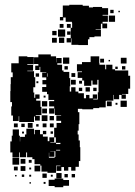

<svg xmlns="http://www.w3.org/2000/svg" viewBox="-20 -764 563 801"><path d="M60 -107H32V-128H23V-174H29V-198H33V-224H59V-198H63V-174H64V-193H84V-203H90V-227H122V-204H125V-222H147V-204H159V-218H173V-204H159V-194H179V-175H186V-191H206V-171H190V-169H213V-191H206V-231H232H216V-251H235V-260H215V-282H235V-284H209V-311H207V-290H185V-312H206V-320H185V-342H206V-347H182V-371H176V-381H156V-401H173V-412H157V-430H173V-441H156V-461H173V-463H148V-485H145V-472H127V-490H140V-497H122V-525H140V-537H192V-529H214V-504H215V-522H237V-500H219V-494H239V-470H245V-464H269V-438H273V-404H271V-382H307V-375H330V-354H339V-368H353V-354H367V-370H385V-352H369V-349H388V-379H391V-406V-431H369H386V-411H366V-428H361V-406H331V-428H323V-439H304V-463H322V-466H301V-496H322V-505H358V-529H394V-500H395V-494H419V-475H423V-494H449V-475H460V-470H485H515V-448H523V-394H515V-372H489V-370H505V-352H487V-368H477V-350H455V-368H453V-344H424V-343H421V-316H394V-313H369V-308H323V-310H305V-296H311V-246H308V-219H304V-203H308V-178H313V-150H315V-92H309V-68H295V-52H277V-67H265V-52H247V-67H236V-51H216V-71H232V-73H214V-43H178V-48H153V-73H148V-79H124V-100H115V-108H93V-128H89V-108H63V-128H60ZM58 -259H34V-282H27V-320H30V-338H23V-384H24V-413H25V-442H33V-462H27V-500H58V-529H94V-526H121V-496H94V-493H118V-469H94V-467H122V-442H127V-400H119V-378H103H123V-356H127V-370H145V-352H131V-344H149V-318H131H153V-284H129V-281H146V-261H126V-278H122V-255H90H60V-279H58ZM269 -498H243V-524H269ZM508 -499H484V-523H508ZM414 -503H398V-519H414ZM439 -508H433V-514H439ZM263 -474H249V-488H263ZM503 -474H489V-488H503ZM471 -476H461V-486H471ZM294 -443H278V-459H294ZM178 -444V-458H176V-444ZM143 -444H129V-458H143ZM296 -411H276V-431H296ZM322 -415H310V-427H322ZM140 -417H132V-425H140ZM295 -382H277V-400H295ZM355 -382H337V-400H355ZM383 -384H369V-398H383ZM323 -384H309V-398H323ZM170 -357H162V-365H170ZM509 -318H483V-344H509ZM177 -320H155V-342H177ZM446 -321H426V-341H446ZM470 -327H462V-335H470ZM176 -291H156V-311H176ZM178 -259H154V-283H178ZM205 -262H187V-280H205ZM116 -231H96V-251H116ZM204 -233H188V-249H204ZM174 -233H158V-249H174ZM54 -233H38V-249H54ZM83 -234H69V-248H83ZM141 -236H131V-246H141ZM201 -206H191V-216H201ZM80 -207H72V-215H80ZM214 -163H232V-168H214V-136H231V-139H214ZM207 -110H185V-127H184V-106H208V-109H211V-133H190V-132H207ZM60 -77H32V-105H60ZM86 -81H66V-101H86ZM112 -85H100V-97H112ZM148 -49H124V-73H148ZM86 -51H66V-71H86ZM54 -53H38V-69H54ZM110 -57H102V-65H110ZM237 -20H215V-42H237ZM175 -22H157V-40H175ZM263 -24H249V-38H263ZM293 -24H279V-38H293ZM81 -26H71V-36H81ZM110 -27H102V-35H110ZM200 -27H192V-35H200ZM49 -28H43V-34H49ZM244 17H208V12H183V-14H208V-19H244ZM268 11H244V-13H268ZM170 3H162V-5H170ZM109 2H103V-4H109ZM276 -587H258V-605H275V-648H281V-669H280V-688V-673H254V-691H244V-679H230V-693H242V-741H269V-744H325V-740H351V-733H368V-735H406V-730H431V-702H408V-699H430V-673H408V-666H427V-646H407V-665H401V-642H379V-640H401V-612H374V-609H353V-600H347V-576H307V-577H278V-604H276ZM454 -709H440V-723H454ZM480 -713H474V-719H480ZM460 -673H434V-699H460ZM245 -648H229V-664H245ZM275 -648H259V-664H275ZM252 -611H222V-641H252ZM216 -617H198V-635H216ZM274 -619H260V-633H274ZM248 -585H226V-607H248ZM217 -586H197V-606H217Z"/></svg>

Font: Rubik Storm
Style: Regular
Weight: 400
Designer: Hubert and Fischer, NaN
Foundry: Hubert and Fischer, NaN
Version: Version 2.201